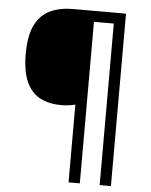

<svg xmlns="http://www.w3.org/2000/svg" viewBox="-59 -809 773 984"><g transform="rotate(5 327.5 -316.5)"><path d="M549 127H491V-704H389V127H331V-273Q316 -269 296.5 -266.5Q277 -264 260 -264Q198 -264 152 -287Q106 -310 80.5 -364Q55 -418 55 -509Q55 -605 82.5 -659.5Q110 -714 160 -737Q210 -760 275 -760H549Z"/></g></svg>

Font: Noto Sans Georgian
Style: Regular
Weight: 400
Designer: Monotype Design Team, Akaki Razmadze
Foundry: Google LLC
Version: Version 2.002